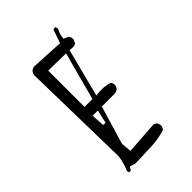

<svg xmlns="http://www.w3.org/2000/svg" viewBox="-228 -868 957 957"><g transform="rotate(-45 250.0 -389.5)"><path d="M227.1 -391.1H171.4V-647L294.9 -645ZM195.3 -331.5H205.6L189.9 -260.7L173.3 -262.2L168.9 -331.5ZM376 -52.7Q376 -66.9 368.2 -78.6L352.5 -86.4Q317.4 -84 178.2 -74.2L173.3 -128.9L233.9 -331.5H324.7Q336.9 -333 348.1 -340.3L356 -356.9Q356.4 -358.9 356.4 -360.4Q356.4 -373.5 349.6 -382.8Q321.8 -392.6 291 -392.6Q278.3 -392.6 265.6 -391.1L253.4 -389.6L318.8 -644Q333 -642.1 338.9 -642.1Q353.5 -642.1 361.3 -647.9L370.1 -664.6Q370.6 -668.5 370.6 -671.9Q370.6 -685.1 362.8 -694.3L337.9 -705.6Q338.9 -719.7 340.8 -727.5Q344.2 -743.2 352.5 -756.8Q353 -759.8 353 -762.2Q353 -770.5 347.7 -776.4L335 -773.9Q322.8 -741.2 309.6 -702.1L147 -710.4Q143.1 -711.4 139.6 -711.4Q125.5 -711.4 115.2 -701.2Q106 -689.9 106 -673.8L117.7 -96.2Q111.8 -52.2 94.7 -15.1L98.6 -3.4L99.6 -2.9L110.4 -3.9L121.6 -21.5L151.4 -12.2L264.6 -16.1Q319.8 -18.1 368.2 -34.2L375.5 -49.3Q376 -51.3 376 -52.7Z"/></g></svg>

Font: NaikaiFont
Style: Light
Weight: 300
Version: Version 1.89